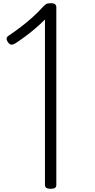

<svg xmlns="http://www.w3.org/2000/svg" viewBox="-20 -1166 591 1200"><path d="M297 14Q278 14 269.5 8Q261 2 261 -10V-1044Q233 -1016 201 -988.5Q169 -961 137 -937.5Q105 -914 76 -895Q63 -887 51.5 -887Q40 -887 30 -902Q19 -918 21.5 -928Q24 -938 40 -947Q75 -971 110 -997.5Q145 -1024 181 -1056Q217 -1088 254 -1129Q261 -1136 266.5 -1139.5Q272 -1143 279.5 -1144.5Q287 -1146 299 -1146Q318 -1146 325 -1139Q332 -1132 332 -1123V-10Q332 2 324 8Q316 14 297 14Z"/></svg>

Font: Playwrite BR Light
Style: Regular
Weight: 300
Version: Version 1.003